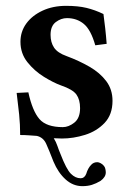

<svg xmlns="http://www.w3.org/2000/svg" viewBox="-20 -464 441 657"><path d="M37 -146 77 -148Q91 -84 115 -56.5Q139 -29 195 -29Q215 -29 234.5 -44.5Q254 -60 254 -94Q254 -123 241.5 -140.5Q229 -158 188 -172Q163 -181 130.5 -201Q98 -221 74 -251Q50 -281 50 -321Q50 -356 70 -383.5Q90 -411 125.5 -427.5Q161 -444 206 -444Q247 -444 276 -437Q305 -430 334 -416Q337 -394 340 -367.5Q343 -341 345 -314L306 -309Q291 -362 267 -382Q243 -402 209 -402Q189 -402 171 -388.5Q153 -375 153 -345Q153 -319 165 -301Q177 -283 208 -272Q251 -256 286.5 -235.5Q322 -215 343.5 -186.5Q365 -158 365 -119Q365 -72 338 -43.5Q311 -15 271 -2.5Q231 10 192 10Q179 10 164 9Q172 22 176.5 35.5Q181 49 187 63Q207 115 222.5 130.5Q238 146 256 146Q269 146 275 131Q281 111 292 100Q300 91 313 91Q318 91 324.5 94.5Q331 98 335 103Q339 107 340.5 114Q342 121 342 126Q342 142 324 155Q309 164 294.5 168.5Q280 173 262 173Q230 173 204.5 150Q179 127 163 89Q148 50 138 28Q128 6 106 1Q92 0 78 -1Q64 -2 49 -2Q49 -38 45.5 -72.5Q42 -107 37 -146Z"/></svg>

Font: Libertinus Serif SemiBold
Style: Regular
Weight: 600
Designer: Philipp H. Poll, Khaled Hosny
Foundry: Caleb Maclennan
Version: Version 7.051;RELEASE